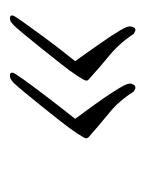

<svg xmlns="http://www.w3.org/2000/svg" viewBox="27 -431 292 386"><g transform="rotate(-90 173.0 -238.0)"><path d="M188 -112 182 -115Q164 -144 139.5 -164Q115 -184 90 -206Q88 -208 88 -211Q88 -214 97.5 -228.5Q107 -243 122 -262Q137 -281 153 -301Q169 -321 181.5 -336Q194 -351 198 -355Q202 -359 205.5 -361.5Q209 -364 215 -364Q220 -364 220 -359Q220 -356 207.5 -338.5Q195 -321 178 -298.5Q161 -276 146.5 -257.5Q132 -239 127 -233Q132 -226 143.5 -210.5Q155 -195 167.5 -177Q180 -159 189 -144Q198 -129 198 -123Q198 -119 195.5 -115Q193 -111 188 -112ZM304 -112 298 -115Q279 -144 254.5 -164Q230 -184 206 -206Q204 -207 204 -211Q204 -214 213.5 -228.5Q223 -243 238 -262Q253 -281 269 -301Q285 -321 297.5 -336Q310 -351 314 -355Q318 -359 321.5 -361.5Q325 -364 330 -364Q335 -364 335 -359Q335 -356 322.5 -338.5Q310 -321 293.5 -298.5Q277 -276 262.5 -257.5Q248 -239 243 -233Q248 -226 259 -210.5Q270 -195 282.5 -177Q295 -159 304 -144Q313 -129 313 -123Q313 -119 311 -115Q309 -111 304 -112Z"/></g></svg>

Font: Bonheur Royale
Style: Regular
Weight: 400
Designer: Robert E. Leuschke
Foundry: Robert E. Leuschke
Version: Version 1.010; ttfautohint (v1.8.3)